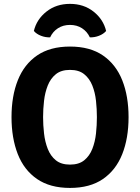

<svg xmlns="http://www.w3.org/2000/svg" viewBox="-20 -932 706 967"><path d="M38 -342Q38 -448.5 70 -528.5Q102 -608.5 167.2 -653Q232.5 -697.5 332.5 -697.5Q433.5 -697.5 498.8 -652.5Q564 -607.5 595.8 -527.5Q627.5 -447.5 627.5 -342Q627.5 -235.5 595.5 -155.2Q563.5 -75 498.2 -30.2Q433 14.5 332.5 14.5Q232 14.5 166.5 -30.5Q101 -75.5 69.5 -156Q38 -236.5 38 -342ZM197 -342Q197 -301.5 201.8 -259.8Q206.5 -218 220.5 -182.2Q234.5 -146.5 261.2 -124.8Q288 -103 332.5 -103Q377.5 -103 404.2 -124.8Q431 -146.5 445 -182.2Q459 -218 463.5 -259.8Q468 -301.5 468 -342Q468 -382.5 463.5 -424.2Q459 -466 445 -501.2Q431 -536.5 404.2 -558.2Q377.5 -580 332.5 -580Q288 -580 261.2 -558.2Q234.5 -536.5 220.5 -501.2Q206.5 -466 201.8 -424.2Q197 -382.5 197 -342ZM514.5 -776Q501 -760.5 478.5 -751.8Q456 -743 432.5 -744Q419 -773 393 -789.8Q367 -806.5 332.5 -806.5Q298 -806.5 272 -789.8Q246 -773 232.5 -744Q209 -743 186.5 -751.8Q164 -760.5 150.5 -776Q164.5 -834.5 213.8 -873.5Q263 -912.5 332.5 -912.5Q402 -912.5 451.2 -873.5Q500.5 -834.5 514.5 -776Z"/></svg>

Font: Signika Negative SC
Style: Bold
Weight: 700
Designer: Anna Giedryś
Foundry: Anna Giedryś
Version: Version 2.000; ttfautohint (v1.8.3) -l 8 -r 50 -G 200 -x 9 -